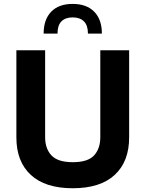

<svg xmlns="http://www.w3.org/2000/svg" viewBox="-20 -976 758 1001"><path d="M502.9 -713.9V-260.3Q502.9 -201.2 470.5 -165.8Q438 -130.4 359.6 -130.4Q281.2 -130.4 248.3 -165.8Q215.3 -201.2 215.3 -260.3V-713.9H65.4V-259.8Q65.4 -133.7 140.6 -64.2Q215.8 5.4 359.4 5.4Q502.9 5.4 578.1 -64.2Q653.3 -133.7 653.3 -259.8V-713.9ZM207.5 -800.8H279.8Q279.8 -843.8 300.3 -864.5Q320.8 -885.3 358.9 -885.3Q397 -885.3 417.7 -864.5Q438.5 -843.8 438.5 -800.8H511.2Q511.2 -874 471.4 -914.8Q431.6 -955.6 358.9 -955.6Q286.1 -955.6 246.8 -914.8Q207.5 -874 207.5 -800.8Z"/></svg>

Font: Estedad-FD-VF Thin
Style: Regular
Weight: 100
Designer: Amin Abedi
Version: Version 5.0